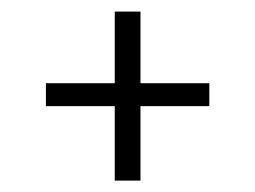

<svg xmlns="http://www.w3.org/2000/svg" viewBox="-20 -445 445 335"><path d="M180.2 -424.8H225.1V-299.8H345.2V-259.8H225.1V-129.9H180.2V-259.8H60.1V-299.8H180.2Z"/></svg>

Font: Rochester
Style: Regular
Weight: 400
Designer: Gillian Fisher
Foundry: Font Diner, Inc DBA Sideshow
Version: Version 1.005